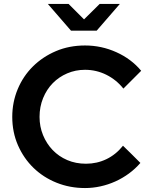

<svg xmlns="http://www.w3.org/2000/svg" viewBox="-20 -941 760 971"><path d="M42 0ZM415 -113Q470 -113 518 -136Q566 -159 602 -204Q625 -182 646.5 -160.5Q668 -139 690 -117Q664 -87 632 -63.5Q600 -40 563.5 -23.5Q527 -7 488 1.5Q449 10 410 10Q333 10 266 -17Q199 -44 149.5 -92Q100 -140 71 -206Q42 -272 42 -350Q42 -424 69.5 -490Q97 -556 146.5 -605Q196 -654 263 -682.5Q330 -711 410 -711Q493 -711 568.5 -677Q644 -643 694 -583L604 -493Q568 -538 517.5 -563Q467 -588 410 -588Q362 -588 320 -570Q278 -552 247 -520.5Q216 -489 198 -445Q180 -401 180 -350Q180 -301 197.5 -258Q215 -215 246 -182.5Q277 -150 320 -131.5Q363 -113 415 -113ZM327 -921 405 -843 484 -921H586L469 -786H339L222 -921Z"/></svg>

Font: Rosa Sans SemiBold
Style: Regular
Weight: 600
Designer: Pentagram / MCKL
Foundry: Pentagram / MCKL
Version: Version 1.005;September 16, 2019;FontCreator 11.5.0.2425 64-